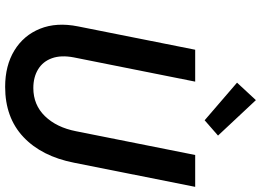

<svg xmlns="http://www.w3.org/2000/svg" viewBox="-152 -840 1000 735"><g transform="rotate(90 347.5 -472.0)"><path d="M312 7.8Q230.5 7.8 172.6 -27.6Q114.7 -63 89.4 -126Q64 -189 80.6 -271.5L169.9 -719.7H292L199.2 -254.9Q189.9 -206.1 202.4 -171.4Q214.8 -136.7 244.9 -118.4Q274.9 -100.1 316.4 -100.1Q380.9 -100.1 424.1 -144.5Q467.3 -189 481.9 -263.7L572.8 -719.7H694.8L602.5 -256.3Q578.1 -131.8 503.9 -62Q429.7 7.8 312 7.8ZM439.9 -755.9 295.9 -879.9 362.8 -952.1 498.5 -807.1Z"/></g></svg>

Font: Reddit Sans SemiBold
Style: Italic
Weight: 600
Italic angle: -11.25°
Designer: Stephen Hutchings
Version: Version 1.013